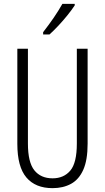

<svg xmlns="http://www.w3.org/2000/svg" viewBox="-20 -967 544 997"><path d="M435 -221Q435 -136 412.5 -85.5Q390 -35 349 -12.5Q308 10 253 10Q164 10 117 -45.5Q70 -101 70 -220V-714H125V-222Q125 -124 158.5 -82.5Q192 -41 253 -41Q311 -41 345 -81Q379 -121 379 -222V-714H435ZM368 -939Q353 -916 330 -887.5Q307 -859 282 -832.5Q257 -806 237 -788H204V-800Q235 -840 259 -875Q283 -910 304 -947H368Z"/></svg>

Font: Noto Sans Malayalam ExtraCondensed Light
Style: Regular
Weight: 300
Width: 2
Designer: Jelle Bosma - Monotype Design Team
Foundry: Monotype Imaging Inc.
Version: Version 2.104; ttfautohint (v1.8.4.7-5d5b)